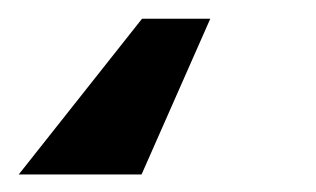

<svg xmlns="http://www.w3.org/2000/svg" viewBox="-56 24 344 209"><path d="M172.9 44.4 98.1 213.9H-35.6L98.6 44.4Z"/></svg>

Font: Inter Display
Style: Bold Italic
Weight: 700
Italic angle: -9.39999°
Designer: Rasmus Andersson
Foundry: rsms
Version: Version 4.000;git-a52131595